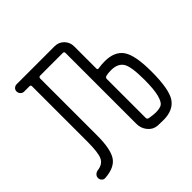

<svg xmlns="http://www.w3.org/2000/svg" viewBox="-141 -648 782 782"><g transform="rotate(-45 250.0 -257.0)"><path d="M330.1 -274.4V-50.8Q330.1 -43 338.9 -41Q363.3 -37.1 374 -37.1Q397.5 -37.1 409.2 -43.9Q420.9 -50.8 428.7 -79.6Q436.5 -108.4 436.5 -165Q436.5 -243.2 420.4 -265.6Q404.3 -288.1 368.2 -288.1Q349.6 -288.1 338.9 -285.2Q330.1 -283.2 330.1 -274.4ZM41 5.9Q32.2 6.8 25.9 0.5Q19.5 -5.9 19.5 -15.1Q19.5 -24.4 26.4 -30.8Q33.2 -37.1 42 -38.1Q72.3 -42 83 -64.5Q93.8 -86.9 93.8 -150.4V-468.8Q93.8 -476.6 86.9 -476.6H55.7Q46.9 -476.6 40.5 -483.4Q34.2 -490.2 34.2 -499Q34.2 -507.8 40.5 -513.7Q46.9 -519.5 55.7 -519.5H274.4Q297.9 -519.5 314 -502.9Q330.1 -486.3 330.1 -462.9V-335Q330.1 -327.1 338.9 -329.1Q357.4 -332 375 -332Q431.6 -332 456.1 -296.9Q480.5 -261.7 480.5 -168Q480.5 -65.4 456.1 -29.3Q431.6 6.8 375 6.8Q352.5 6.8 341.8 5.9Q317.4 3.9 301.8 -15.6Q286.1 -35.2 286.1 -59.6V-468.8Q286.1 -476.6 278.3 -476.6H148.4Q140.6 -476.6 139.6 -468.8V-139.6Q139.6 -62.5 118.7 -30.3Q97.7 2 41 5.9Z"/></g></svg>

Font: Rounded-X Mgen+ 1m light
Style: Regular
Weight: 200
Designer: [Source Han Sans]
Ryoko NISHIZUKA  (kana & ideographs); Paul D. Hunt (Latin, Greek & Cyrillic); Wenlong ZHANG  (bopomofo
Version: Version 1.059.20150602